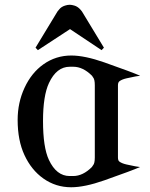

<svg xmlns="http://www.w3.org/2000/svg" viewBox="-20 -770 625 802"><path d="M128.4 -570.8 220.2 -722.2Q221.2 -723.6 227.1 -730.5Q235.8 -741.7 251.5 -746.6Q262.2 -750 270 -750H271.5H272.5Q279.3 -750 291 -746.6Q304.2 -742.7 315.4 -730.5Q320.8 -724.6 322.3 -722.2L414.1 -570.8L404.3 -560.5L272.5 -648.4L138.2 -560.5ZM159.7 -264.6Q159.7 -154.8 184.1 -102.5Q215.8 -34.7 271 -34.7Q278.3 -34.7 285.6 -34.7Q326.2 -34.7 363.8 -72.3L368.7 -79.6Q376 -87.4 376 -112.3V-413.6Q376 -438.5 369.1 -446.3L364.3 -453.6Q326.7 -491.2 286.1 -491.2Q278.8 -491.2 271.5 -491.2Q216.3 -491.2 184.6 -423.3Q159.7 -370.1 159.7 -264.6ZM53.7 -269Q53.7 -341.3 82.5 -403.3Q111.3 -465.8 161.6 -501.5Q213.4 -538.1 277.8 -538.1Q334 -538.1 416 -509.3Q533.7 -467.8 565.4 -453.6Q554.7 -453.1 508.8 -442.9Q489.3 -438.5 479 -430.7Q472.7 -425.8 472.7 -413.6V-112.3Q472.7 -99.6 478.5 -95.2Q488.8 -87.4 508.3 -83Q554.2 -72.8 564.9 -72.3Q533.2 -58.1 415.5 -16.6Q333.5 12.2 277.3 12.2Q212.9 12.2 161.1 -24.4Q110.8 -60.1 82 -122.6Q53.7 -183.6 53.7 -269Z"/></svg>

Font: Modern Antiqua
Style: Regular
Weight: 500
Version: Version 1.0